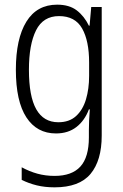

<svg xmlns="http://www.w3.org/2000/svg" viewBox="-20 -562 529 823"><path d="M225 -542Q277 -542 309 -517.5Q341 -493 361 -452H364L371 -532H416V19Q416 126 368 183.5Q320 241 214 241Q172 241 137.5 232.5Q103 224 73 209V155Q106 173 140.5 182.5Q175 192 214 192Q288 192 324.5 152Q361 112 361 27V-4Q361 -24 362 -46Q363 -68 365 -93H361Q343 -45 307.5 -17.5Q272 10 220 10Q138 10 93 -59Q48 -128 48 -263Q48 -396 93 -469Q138 -542 225 -542ZM233 -493Q165 -493 134.5 -432Q104 -371 104 -263Q104 -149 135.5 -93.5Q167 -38 230 -38Q277 -38 306 -64.5Q335 -91 348.5 -136Q362 -181 362 -237V-294Q362 -387 332 -440Q302 -493 233 -493Z"/></svg>

Font: Noto Sans Lao Looped Condensed Light
Style: Regular
Weight: 300
Width: 3
Designer: Mark Frömberg, Ben Mitchell
Foundry: The Fontpad Ltd
Version: Version 1.002; ttfautohint (v1.8.4.7-5d5b)